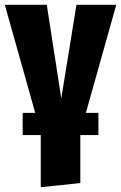

<svg xmlns="http://www.w3.org/2000/svg" viewBox="-30 -553 502 796"><path d="M326 -85H378V7H303V206L139 223V7H64V-85H116L-10 -533H164L224 -145L287 -533H452Z"/></svg>

Font: Fira Sans Compressed ExtraBold
Style: Regular
Weight: 800
Width: 1
Designer: bBox Type GmbH & Carrois Corporate GbR & Edenspiekermann AG
Foundry: bBox Type GmbH & Carrois Corporate GbR & Edenspiekermann AG
Version: Version 4.301